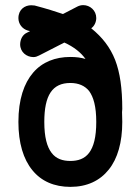

<svg xmlns="http://www.w3.org/2000/svg" viewBox="-20 -729 545 749"><path d="M89.8 -609.4C93.3 -608.9 95.7 -607.9 97.2 -607.4L86.4 -602.1C67.4 -593.8 59.1 -575.2 58.6 -556.2C58.6 -525.4 84 -506.3 110.4 -506.3C118.7 -506.3 125 -508.8 132.8 -512.7L231 -563C268.6 -545.9 295.9 -523.9 313.5 -499C295.9 -504.4 276.4 -506.8 254.4 -506.8C195.8 -506.8 145 -487.3 109.4 -445.8C73.7 -404.3 51.8 -341.3 51.8 -253.4C51.8 -170.9 71.3 -107.4 106.4 -64.9C141.1 -22 191.9 0 254.4 0C319.3 0 369.6 -23.9 404.3 -67.4C439 -110.4 457 -173.8 457 -253.4C457 -262.7 456.5 -275.4 456.1 -291.5C456.5 -296.9 457 -300.3 457 -303.7C457 -384.3 448.2 -445.8 429.2 -495.1C409.7 -544.4 379.4 -583.5 335.9 -618.7C348.1 -627 355.5 -643.1 355.5 -658.7C355.5 -688 331.5 -709 304.7 -709C296.4 -709 289.1 -707 282.2 -703.6L225.6 -674.3C196.8 -684.1 161.6 -695.3 115.2 -707.5C110.4 -708 106 -708.5 101.6 -708.5C76.7 -708.5 51.8 -691.9 51.8 -658.2C51.8 -636.2 66.4 -615.7 89.8 -609.4ZM327.6 -374C344.7 -350.6 355.5 -314 355.5 -253.4C355.5 -193.4 345.2 -156.2 327.6 -132.8C310.1 -109.4 284.2 -101.1 254.4 -101.1C224.6 -101.1 198.7 -109.4 181.2 -132.8C163.6 -155.8 152.8 -193.4 152.8 -253.4C152.8 -357.4 184.1 -405.3 254.4 -405.3C287.1 -405.3 311.5 -394 327.6 -374Z"/></svg>

Font: LOB TGL 0-17
Style: Regular
Weight: 400
Designer: Peter Wiegel + adaptations and expanded glyphset by Studio LOB
Foundry: Peter Wiegel + adaptations and expanded glyphset by Studio LOB
Version: Version 1.003;Glyphs 3.1.2 (3151)